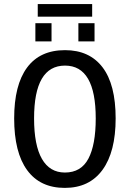

<svg xmlns="http://www.w3.org/2000/svg" viewBox="-20 -916 640 946"><path d="M549.8 -332.5Q549.8 -168 485.1 -79.1Q420.4 9.8 299.3 9.8Q177.7 9.8 113.8 -77.6Q49.8 -165 49.8 -332.5Q49.8 -497.1 113.3 -583Q176.8 -668.9 300.3 -668.9Q420.9 -668.9 485.4 -584.2Q549.8 -499.5 549.8 -332.5ZM451.7 -332.5Q451.7 -592.8 300.3 -592.8Q147.9 -592.8 147.9 -332.5Q147.9 -200.7 186.5 -133.3Q225.1 -65.9 299.8 -65.9Q379.4 -65.9 415.5 -134.3Q451.7 -202.6 451.7 -332.5ZM366.2 -711.9V-801.8H445.8V-711.9ZM154.3 -711.9V-801.8H233.9V-711.9ZM434.1 -834H166V-896H434.1Z"/></svg>

Font: Cousine
Style: Regular
Weight: 400
Monospace: yes
Designer: Steve Matteson
Foundry: Monotype Imaging Inc.
Version: Version 1.21